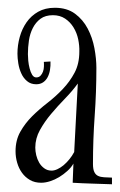

<svg xmlns="http://www.w3.org/2000/svg" viewBox="-20 -542 308 494"><path d="M168.9 -121.1Q163.1 -110.8 153.3 -102.1Q143.6 -93.3 132.3 -86.4Q121.1 -79.6 108.9 -75.7Q96.7 -71.8 85.9 -71.8Q69.3 -71.8 57.1 -78.9Q44.9 -85.9 36.6 -97.4Q28.3 -108.9 24.2 -123.3Q20 -137.7 20 -152.8Q20 -181.2 32.2 -202.9Q44.4 -224.6 62.5 -242.7Q80.6 -260.7 102.1 -277.3Q123.5 -293.9 141.6 -313Q159.7 -332 171.9 -355Q184.1 -377.9 184.1 -409.2Q184.6 -424.3 181.2 -440.9Q177.7 -457.5 169.2 -471.4Q160.6 -485.4 147.5 -494.1Q134.3 -502.9 116.2 -502.9Q96.7 -502.9 84.2 -493.7Q71.8 -484.4 64.5 -470Q57.1 -455.6 54.4 -437.7Q51.8 -419.9 51.8 -402.8Q51.8 -396 52.7 -385.7Q53.7 -375.5 56.2 -366Q58.6 -356.4 62.7 -349.6Q66.9 -342.8 73.2 -342.8Q80.1 -342.8 84.2 -347.2Q88.4 -351.6 90.6 -357.7Q92.8 -363.8 93 -370.6Q93.3 -377.4 92.8 -382.8L109.9 -383.8Q110.4 -372.6 108.6 -362.1Q106.9 -351.6 102.5 -343.3Q98.1 -335 90.8 -330.1Q83.5 -325.2 73.2 -325.2Q59.1 -325.2 49.6 -333.3Q40 -341.3 34.7 -353.3Q29.3 -365.2 27.1 -378.9Q24.9 -392.6 24.9 -403.8Q24.9 -425.8 30.8 -446.8Q36.6 -467.8 48.3 -484.6Q60.1 -501.5 78.1 -511.7Q96.2 -522 121.1 -522Q152.3 -522 172.9 -506.8Q193.4 -491.7 205.6 -468.5Q217.8 -445.3 222.9 -418.2Q228 -391.1 228 -367.2Q228 -305.2 223.6 -243.9Q219.2 -182.6 219.2 -120.1Q219.2 -106.4 222.7 -99.4Q226.1 -92.3 232.4 -89.4Q238.8 -86.4 247.8 -85.9Q256.8 -85.4 268.1 -85V-67.9Q242.2 -68.8 217 -69.6Q191.9 -70.3 167 -71.8ZM112.8 -103Q119.6 -103 127.7 -106.7Q135.7 -110.4 143.6 -116.9Q151.4 -123.5 158.4 -132.1Q165.5 -140.6 170.9 -150.9L180.2 -327.1Q166 -307.6 147.2 -288.3Q128.4 -269 111.6 -249Q94.7 -229 82.8 -207.5Q70.8 -186 70.8 -162.1Q70.8 -153.3 73.2 -142.8Q75.7 -132.3 80.8 -123.5Q85.9 -114.7 94 -108.9Q102.1 -103 112.8 -103Z"/></svg>

Font: Bigelow Rules
Style: Regular
Weight: 400
Designer: Astigmatic (AOETI)
Foundry: Astigmatic (AOETI)
Version: Version 1.001